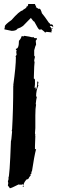

<svg xmlns="http://www.w3.org/2000/svg" viewBox="-20 -916 292 984"><path d="M104.5 -732.4Q133.8 -728.5 145.5 -724.6Q149.4 -726.6 151.4 -726.6Q151.4 -723.6 157.2 -720.7H168.9V-714.8L163.1 -707L165 -687.5Q161.1 -681.6 155.3 -658.2V-630.9L159.2 -625L155.3 -607.4Q155.3 -601.1 157.2 -597.7Q155.3 -592.3 153.3 -513.7Q156.2 -513.7 159.2 -507.8V-484.4L157.2 -464.8L163.1 -468.8V-457Q167.5 -457 170.9 -482.4V-498H172.9Q176.8 -497.6 176.8 -494.1L174.8 -482.4L176.8 -478.5Q165 -452.6 165 -421.9L168.9 -419.9Q165 -403.8 163.1 -382.8Q163.1 -380.9 165 -380.9Q161.1 -361.8 161.1 -324.2V-259.8Q161.1 -249 159.2 -232.4Q161.1 -229.5 161.1 -220.7H159.2Q159.2 -218.8 161.1 -218.8Q159.2 -182.6 159.2 -166V-150.4L163.1 -152.3H165Q155.3 -115.7 143.6 -37.1L139.6 -35.2L141.6 -31.2L139.6 -27.3Q141.6 -27.3 141.6 -25.4Q137.7 -23.4 135.7 -23.4Q137.7 -19.5 137.7 -17.6Q127.9 -6.8 127.9 -3.9Q127.9 -1 120.1 3.9Q120.1 2 118.2 2Q103.5 16.1 100.6 31.2H96.7V27.3Q90.8 29.3 90.8 31.2L86.9 29.3Q85 29.3 85 31.2L75.2 29.3Q37.6 48.8 30.3 48.8Q30.3 46.9 20.5 35.2V33.2L22.5 21.5Q20.5 17.6 20.5 15.6Q20.5 12.2 24.4 0L22.5 -3.9Q29.3 -3.9 36.1 -193.4Q38.1 -193.4 42 -242.2Q42 -244.1 40 -244.1L42 -253.9Q47.9 -353.5 47.9 -476.6H49.8Q49.8 -478.5 47.9 -478.5Q61.5 -576.2 61.5 -623Q59.6 -627 59.6 -628.9Q62.5 -628.9 65.4 -636.7Q63.5 -640.6 63.5 -642.6H65.4L63.5 -646.5V-650.4L65.4 -660.2H61.5V-666Q77.1 -666 77.1 -707Q86.9 -716.3 90.8 -730.5H96.7L100.6 -728.5Q101.1 -732.4 104.5 -732.4ZM102.5 35.2V37.1Q102.5 41 98.6 41H96.7V37.1Q98.6 37.1 102.5 35.2ZM243.7 -750 217.3 -752.9Q216.3 -750 213.4 -750H210Q210 -752.4 192.4 -765.6L183.6 -764.2H181.6Q177.2 -764.2 155.8 -805.2Q151.4 -805.2 138.2 -824.2L98.1 -783.2Q86.9 -774.4 69.8 -769Q63 -757.8 40 -757.8L2.4 -765.6Q3.4 -776.9 5.9 -776.9L4.4 -780.3Q4.4 -789.1 39.1 -813.5Q79.6 -859.9 95.7 -862.3Q95.7 -864.7 110.8 -873.5Q117.7 -878.9 117.7 -886.2H121.1V-882.8H123Q124.5 -891.6 124.5 -895.5H159.7Q159.7 -886.2 165 -886.2V-882.8L163.1 -879.9L178.7 -870.1L182.6 -871.6Q188.5 -870.6 194.8 -848.1Q210 -830.1 226.6 -805.2Q229 -799.8 236.8 -794.4V-791H245.6Q252.4 -788.6 252.4 -780.3V-776.9H250.5Q250.5 -783.2 236.8 -783.2L234.9 -780.3Q240.7 -780.3 241.7 -769Q246.1 -772 247.1 -772H250.5Q243.7 -765.1 243.7 -764.2L247.1 -759.3V-757.8H245.6L241.7 -759.3V-757.8L245.6 -751.5Q243.7 -751.5 243.7 -750Z"/></svg>

Font: Mister Brush
Style: Regular
Weight: 400
Designer: GGBotNet
Foundry: GGBotNet
Version: 1.00